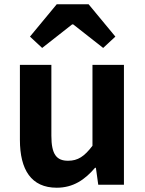

<svg xmlns="http://www.w3.org/2000/svg" viewBox="-20 -863 677 897"><path d="M73 -560V-210C73 -70 126 14 245 14C322 14 376 -23 424 -79H428L439 0H559V-560H412V-182C374 -132 344 -112 298 -112C244 -112 220 -142 220 -229V-560ZM177 -639 317 -749H322L462 -639L519 -692L394 -843H245L120 -692Z"/></svg>

Font: Kinto Sans
Style: Bold
Weight: 700
Designer: Authors: Ryoko NISHIZUKA  (kana & ideographs); Paul D. Hunt (Latin, Greek & Cyrillic); Wenlong ZHANG  (bopomofo); Sandol
Foundry: Adobe Systems Incorporated, ookami Inc.
Version: Version 0.001